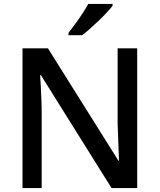

<svg xmlns="http://www.w3.org/2000/svg" viewBox="-20 -961 816 981"><path d="M681 0H550L189 -577H185Q187 -551 188.5 -519Q190 -487 191.5 -452Q193 -417 193 -380V0H95V-714H225L585 -140H588Q587 -161 586 -193Q585 -225 583.5 -261.5Q582 -298 581 -330V-714H681ZM555 -931Q544 -917 525.5 -897Q507 -877 484.5 -855.5Q462 -834 440 -814.5Q418 -795 400 -781H330V-793Q345 -812 364 -838Q383 -864 401 -891.5Q419 -919 431 -941H555Z"/></svg>

Font: Noto Sans Hebrew Medium
Style: Regular
Weight: 500
Designer: Monotype Design Team
Foundry: Monotype Imaging Inc.
Version: Version 2.003